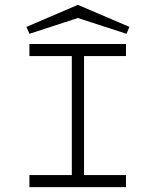

<svg xmlns="http://www.w3.org/2000/svg" viewBox="-20 -771 640 791"><path d="M513.2 -660.2 501 -631.8 300.8 -696.8 101.1 -631.8 88.9 -660.2 300.8 -751ZM326.2 -49.8H499V0H101.1V-49.8H275.9V-540H101.1V-589.8H499V-540H326.2Z"/></svg>

Font: Compagnon Roman
Style: Regular
Weight: 400
Designer: Juliette Duhe, Lea Pradine
Foundry: Velvetyne Type Foundry
Version: Version 1.000;PS 001.000;hotconv 1.0.88;makeotf.lib2.5.64775